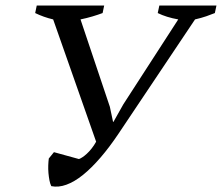

<svg xmlns="http://www.w3.org/2000/svg" viewBox="-20 -683 819 709"><path d="M638.2 -611.3Q594.2 -619.1 562.5 -634.8L568.4 -662.6H779.3L773.4 -634.8Q760.3 -629.4 741.9 -623Q723.6 -616.7 700.2 -611.3L418 -189.9Q384.3 -139.6 351.1 -101.1Q317.9 -62.5 286.4 -37.1Q254.9 -11.7 225.3 -1Q195.8 9.8 169.4 4.4Q165 -4.4 162.6 -17.1Q160.2 -29.8 158.9 -44.2Q157.7 -58.6 158.2 -72.5Q158.7 -86.4 160.2 -97.7L179.2 -121.1L271.5 -95.7Q276.4 -97.2 283.9 -102.1Q291.5 -106.9 300.3 -115Q309.1 -123 318.1 -134.3Q327.1 -145.5 335 -159.7L176.3 -611.3Q141.1 -619.6 109.9 -634.8L115.7 -662.6H364.7L358.9 -634.8Q341.8 -628.4 321.3 -622.3Q300.8 -616.2 277.3 -611.3L385.7 -288.6L397.5 -232.9H398.9L435.5 -297.9Z"/></svg>

Font: PT Astra Serif
Style: Italic
Weight: 400
Italic angle: -16°
Designer: A.Korolkova, I. Chaeva
Foundry: ParaType Ltd
Version: Version 1.001